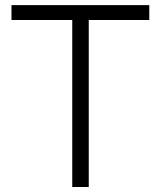

<svg xmlns="http://www.w3.org/2000/svg" viewBox="-20 -748 643 768"><path d="M25.9 -668H269V0H335V-668H577.1V-727.5H25.9Z"/></svg>

Font: Raveo Display Display Light
Style: Regular
Weight: 300
Designer: Jakub Foglar, Rasmus Andersson (Inter)
Foundry: Jakubfoglar.com
Version: Version 1.100;Glyphs 3.2.3 (3260)